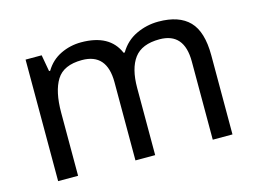

<svg xmlns="http://www.w3.org/2000/svg" viewBox="-79 -682 1093 818"><g transform="rotate(-15 467.5 -273.0)"><path d="M673 -546Q764 -546 809 -499.5Q854 -453 854 -349V0H767V-345Q767 -472 658 -472Q580 -472 546.5 -427Q513 -382 513 -296V0H426V-345Q426 -472 316 -472Q235 -472 204 -422Q173 -372 173 -278V0H85V-536H156L169 -463H174Q199 -505 241.5 -525.5Q284 -546 332 -546Q458 -546 496 -456H501Q528 -502 574.5 -524Q621 -546 673 -546Z"/></g></svg>

Font: Noto Sans Manichaean
Style: Regular
Weight: 400
Designer: Monotype Design Team
Foundry: Monotype Imaging Inc.
Version: Version 2.005; ttfautohint (v1.8.4.7-5d5b)